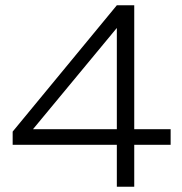

<svg xmlns="http://www.w3.org/2000/svg" viewBox="-20 -708 691 728"><path d="M423 -688 28 -209V-159H423V0H489V-159H627V-218H489V-688ZM105 -218 423 -602V-218Z"/></svg>

Font: Roundo
Style: Regular
Weight: 400
Designer: Shiva Nallaperumal
Foundry: Indian Type Foundry
Version: Version 2.000